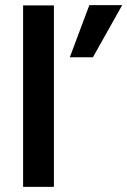

<svg xmlns="http://www.w3.org/2000/svg" viewBox="-20 -728 496 748"><path d="M190 0H70V-707H190ZM342 -505H252L328 -708H456Z"/></svg>

Font: Hind Vadodara SemiBold
Style: Regular
Weight: 600
Designer: Hitesh Malaviya
Foundry: Indian Type Foundry
Version: Version 1.001;PS 1.0;hotconv 1.0.86;makeotf.lib2.5.63406; tt